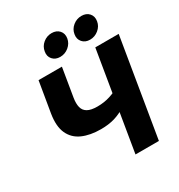

<svg xmlns="http://www.w3.org/2000/svg" viewBox="-216 -1093 1157 1238"><g transform="rotate(-30 362.5 -474.0)"><path d="M319.3 -252Q239.3 -252 182.4 -277.3Q125.5 -302.7 100.6 -357.4Q75.7 -412.1 89.8 -500L127.9 -727.5H301.8L266.6 -515.1Q260.3 -475.1 267.3 -447Q274.4 -418.9 299.8 -404.5Q325.2 -390.1 372.1 -390.1Q423.3 -390.1 466.6 -404.1Q509.8 -418 539.6 -436.5L518.6 -311.5Q466.3 -278.3 420.9 -265.1Q375.5 -252 319.3 -252ZM429.7 0 550.3 -727.5H724.6L604 0ZM546.9 -787.1Q511.2 -787.1 491 -810.3Q470.7 -833.5 476.6 -867.7Q481.9 -902.3 510 -925.3Q538.1 -948.2 573.7 -948.2Q609.9 -948.2 630.1 -925.3Q650.4 -902.3 644.5 -867.7Q639.2 -833.5 610.8 -810.3Q582.5 -787.1 546.9 -787.1ZM324.7 -787.1Q289.1 -787.1 268.8 -810.3Q248.5 -833.5 254.9 -867.7Q260.3 -902.3 288.1 -925.3Q315.9 -948.2 351.6 -948.2Q387.7 -948.2 408.2 -925.3Q428.7 -902.3 422.9 -867.7Q417 -833.5 388.9 -810.3Q360.8 -787.1 324.7 -787.1Z"/></g></svg>

Font: Inter 24pt ExtraBold
Style: Italic
Weight: 800
Italic angle: -9.3988°
Designer: Rasmus Andersson
Foundry: rsms
Version: Version 4.001;git-66647c0bb